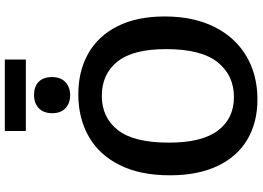

<svg xmlns="http://www.w3.org/2000/svg" viewBox="-162 -888 1061 776"><g transform="rotate(-90 368.0 -499.5)"><path d="M48 -343Q48 -463 89.5 -546Q131 -629 205 -671Q279 -713 375 -713Q469 -713 540 -673Q611 -633 650.5 -554.5Q690 -476 690 -364Q690 -248 648 -163.5Q606 -79 530 -34Q454 11 355 11Q262 11 193 -29.5Q124 -70 86 -149.5Q48 -229 48 -343ZM558 -358Q558 -492 507.5 -555Q457 -618 369 -618Q282 -618 231 -553.5Q180 -489 180 -347Q180 -213 229 -148.5Q278 -84 364 -84Q452 -84 505 -150Q558 -216 558 -358ZM299 -818Q299 -854 319.5 -873Q340 -892 373 -892Q406 -892 425.5 -873.5Q445 -855 445 -819Q445 -784 424.5 -765Q404 -746 372 -746Q339 -746 319 -765Q299 -784 299 -818ZM227 -1010H516V-925H227Z"/></g></svg>

Font: Bitter Pro SemiBold
Style: Regular
Weight: 600
Designer: Sol Matas, and Bitter project Authors
Foundry: Sol Matas
Version: Version 1.010